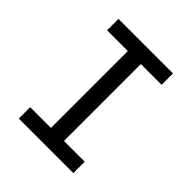

<svg xmlns="http://www.w3.org/2000/svg" viewBox="-200 -868 1001 1001"><g transform="rotate(45 300.0 -367.5)"><path d="M99 0V-84H252V-651H99V-735H501V-651H348V-84H501V0Z"/></g></svg>

Font: Iosevka SS04 Medium Extended
Style: Regular
Weight: 500
Width: 7
Monospace: yes
Designer: Belleve Invis
Foundry: Belleve Invis
Version: Version 19.0.0; ttfautohint (v1.8.4)